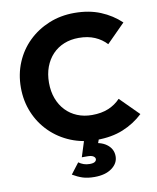

<svg xmlns="http://www.w3.org/2000/svg" viewBox="-99 -793 887 1084"><g transform="rotate(-10 344.5 -251.0)"><path d="M402.5 11Q323.5 11 256 -16.5Q188.5 -44 138 -93.8Q87.5 -143.5 59.8 -210Q32 -276.5 32 -353.5Q32 -431 59.8 -497.2Q87.5 -563.5 137.8 -612.5Q188 -661.5 255.2 -689.2Q322.5 -717 401.5 -717Q485.5 -717 551 -690Q616.5 -663 666 -616L560.5 -510Q533 -540 493.5 -557Q454 -574 401.5 -574Q355.5 -574 317.2 -558.5Q279 -543 251.2 -513.8Q223.5 -484.5 208.2 -443.8Q193 -403 193 -353.5Q193 -303.5 208.2 -262.8Q223.5 -222 251.2 -192.8Q279 -163.5 317.2 -147.8Q355.5 -132 401.5 -132Q456 -132 496 -148.8Q536 -165.5 564.5 -196L670.5 -90Q620 -42.5 554.5 -15.8Q489 11 402.5 11ZM355 215Q315 215 286.8 205.8Q258.5 196.5 230 179.5L277.5 117.5Q290.5 127 306 132.5Q321.5 138 340 138Q361 138 370 131.8Q379 125.5 379 116.5Q379 107 368.2 100Q357.5 93 334.5 93H302.5L336 -12.5H422.5L396 60.5L352 25Q418.5 24 455 50.5Q491.5 77 491.5 120Q491.5 160.5 454.2 187.8Q417 215 355 215Z"/></g></svg>

Font: Outfit Thin
Style: Regular
Weight: 100
Designer: Rodrigo Fuenzalida
Foundry: fragTYPE
Version: Version 1.000